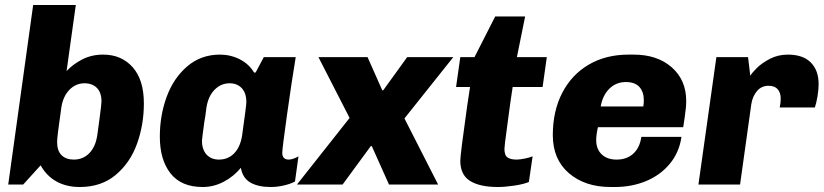

<svg xmlns="http://www.w3.org/2000/svg" viewBox="-20 -740 3303 770"><path d="M557 -325Q557 -240 529.5 -163.5Q502 -87 444 -38.5Q386 10 300 10Q246 10 206 -12.5Q166 -35 143 -77L73 0H13L113 -720H284L247 -455Q272 -482 309.5 -501.5Q347 -521 394 -521Q467 -521 512 -470.5Q557 -420 557 -325ZM226 -309Q209 -191 209 -171Q209 -135 227 -117.5Q245 -100 276 -100Q313 -100 338 -125.5Q363 -151 370 -197Q375 -236 379 -263Q387 -322 387 -333Q387 -369 368.5 -387.5Q350 -406 319 -406Q284 -406 258.5 -380Q233 -354 226 -309Z M999 -449H1005L1038 -511H1166Q1150 -415 1131 -279.5Q1112 -144 1112 -127Q1112 -100 1138 -100Q1147 -100 1158 -104Q1169 -108 1177 -113L1163 -12Q1144 -2 1117.5 4Q1091 10 1066 10Q1015 10 984 -8Q953 -26 946 -67Q917 -32 877 -11Q837 10 793 10Q707 10 664 -44.5Q621 -99 621 -192Q621 -277 648.5 -352Q676 -427 731 -474Q786 -521 862 -521Q905 -521 942 -502Q979 -483 999 -449ZM808 -309Q804 -275 799 -248Q790 -181 790 -176Q790 -140 808.5 -120Q827 -100 858 -100Q895 -100 919.5 -125.5Q944 -151 951 -197Q968 -318 968 -330Q968 -367 949.5 -386.5Q931 -406 901 -406Q866 -406 840.5 -380Q815 -354 808 -309Z M1513 -378H1517L1613 -511H1798L1602 -265L1737 0H1540L1471 -154H1467L1354 0H1171L1382 -267L1257 -511H1454Z M2086 -674 2053 -511H2173L2156 -391H2036L2027 -331Q2023 -298 2013 -226.5Q2003 -155 2003 -143Q2003 -117 2015.5 -108.5Q2028 -100 2052 -100Q2064 -100 2084 -104Q2104 -108 2116 -113L2101 -10Q2079 -1 2041.5 4.5Q2004 10 1977 10Q1904 10 1865 -14.5Q1826 -39 1826 -95Q1826 -120 1853 -311L1865 -391H1809L1826 -511H1883L1966 -674Z M2732 -335Q2732 -310 2726.5 -273.5Q2721 -237 2720 -230H2378Q2371 -200 2371 -178Q2371 -142 2393 -121Q2415 -100 2453 -100Q2494 -100 2520 -124Q2546 -148 2552 -191H2713Q2704 -129 2666.5 -83.5Q2629 -38 2571.5 -14Q2514 10 2445 10H2429Q2326 10 2261.5 -45.5Q2197 -101 2197 -198Q2197 -295 2235 -368Q2273 -441 2341.5 -481Q2410 -521 2501 -521H2521Q2616 -521 2674 -470Q2732 -419 2732 -335ZM2389 -313H2560Q2562 -327 2562 -338Q2562 -372 2544 -391.5Q2526 -411 2490 -411Q2451 -411 2424 -384.5Q2397 -358 2389 -313Z M3263 -403Q3263 -380 3258.5 -353.5Q3254 -327 3248 -309H3107Q3111 -328 3111 -344Q3111 -368 3099 -382Q3087 -396 3062 -396Q3034 -396 3016 -375Q2998 -354 2993 -322L2948 0H2781L2853 -511H2980L2989 -436Q2995 -447 3015 -467Q3035 -487 3067.5 -504Q3100 -521 3140 -521Q3200 -521 3231.5 -489.5Q3263 -458 3263 -403Z"/></svg>

Font: Chivo ExtraBold Italic
Style: Regular
Weight: 800
Italic angle: -8.05°
Designer: Hector Gatti
Foundry: Omnibus-Type
Version: Version 1.007